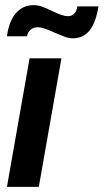

<svg xmlns="http://www.w3.org/2000/svg" viewBox="-20 -727 403 747"><path d="M95 -500H219L131 0H7ZM190 -601Q173 -609 156 -615Q139 -621 127 -621Q110 -621 99 -611.5Q88 -602 85 -586H7Q15 -645 42 -676Q69 -707 111 -707Q128 -707 145.5 -700.5Q163 -694 185 -683Q225 -664 243 -664Q275 -664 281 -702H363Q353 -639 328.5 -608.5Q304 -578 263 -578Q248 -578 233 -583.5Q218 -589 190 -601Z"/></svg>

Font: Cabin
Style: Bold Italic
Weight: 700
Italic angle: -7°
Designer: Pablo Impallari
Foundry: Pablo Impallari. http://www.impallari.com Igino Marini. http://www.ikern.com
Version: Version 2.200